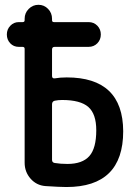

<svg xmlns="http://www.w3.org/2000/svg" viewBox="-20 -750 540 780"><path d="M191.4 -326.2V-100.6Q191.4 -89.8 202.1 -87.9Q225.6 -84 253.9 -84Q314.5 -84 342.8 -115.7Q371.1 -147.5 371.1 -220.7Q371.1 -287.1 338.9 -315.4Q306.6 -343.8 232.4 -343.8Q216.8 -343.8 202.1 -340.8Q191.4 -337.9 191.4 -326.2ZM56.6 -559.6Q35.2 -559.6 21.5 -574.2Q7.8 -588.9 7.8 -609.9Q7.8 -630.9 22 -645.5Q36.1 -660.2 56.6 -660.2H72.3Q80.1 -660.2 80.1 -668V-673.8Q80.1 -697.3 96.7 -713.9Q113.3 -730.5 136.2 -730.5Q159.2 -730.5 175.3 -713.9Q191.4 -697.3 191.4 -673.8V-668Q191.4 -660.2 199.2 -660.2H339.8Q361.3 -660.2 375.5 -645.5Q389.6 -630.9 389.6 -609.9Q389.6 -588.9 375.5 -574.2Q361.3 -559.6 339.8 -559.6H202.1Q191.4 -559.6 191.4 -548.8V-441.4Q191.4 -430.7 202.1 -431.6Q223.6 -435.5 251 -435.5Q479.5 -435.5 480.5 -216.8Q480.5 9.8 250 9.8Q223.6 9.8 164.1 5.9Q127.9 2.9 104 -24.4Q80.1 -51.8 80.1 -88.9V-551.8Q80.1 -559.6 71.3 -559.6Z"/></svg>

Font: Rounded-X Mgen+ 1m medium
Style: Regular
Weight: 500
Designer: [Source Han Sans]
Ryoko NISHIZUKA  (kana & ideographs); Paul D. Hunt (Latin, Greek & Cyrillic); Wenlong ZHANG  (bopomofo
Version: Version 1.059.20150602